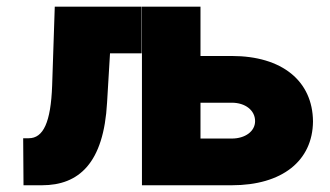

<svg xmlns="http://www.w3.org/2000/svg" viewBox="-20 -550 981 570"><path d="M49.8 0H104.5C213.9 0 288.1 -65.4 297.9 -246.1L306.6 -391.6H400.4V-530.3H142.6L134.8 -295.9C130.9 -186.5 108.4 -139.6 65.4 -139.6H48.8ZM668 -383.8H575.2V-530.3H401.4V0H668C817.4 0 908.2 -72.3 909.2 -189.5C908.2 -309.6 817.4 -383.8 668 -383.8ZM575.2 -138.7V-245.1H668C708 -245.1 737.3 -222.7 737.3 -190.4C737.3 -160.2 708 -138.7 668 -138.7Z"/></svg>

Font: Pretendard Black
Style: Regular
Weight: 900
Designer: Base glyphs from Inter by Rasmus Andersson; Hangeul glyphs from Noto Sans CJK(Source Han Sans) by Jang Soo-young and Kan
Foundry: Kil Hyung-jin
Version: Version 1.309;Glyphs 3.2 (3225)